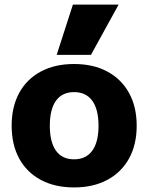

<svg xmlns="http://www.w3.org/2000/svg" viewBox="-20 -810 649 840"><path d="M304 10Q220 10 158.5 -23Q97 -56 64 -116.5Q31 -177 31 -260Q31 -343 64 -403.5Q97 -464 158.5 -497Q220 -530 304 -530Q388 -530 449.5 -497Q511 -464 544.5 -403.5Q578 -343 578 -260Q578 -177 544.5 -116.5Q511 -56 449.5 -23Q388 10 304 10ZM304 -113Q356 -113 383.5 -150.5Q411 -188 411 -260Q411 -332 383.5 -369.5Q356 -407 304 -407Q252 -407 225 -369.5Q198 -332 198 -260Q198 -188 225 -150.5Q252 -113 304 -113ZM378 -570H228L299 -790H499Z"/></svg>

Font: M PLUS 2 Thin ExtraBold
Style: Regular
Weight: 800
Version: Version 1.001